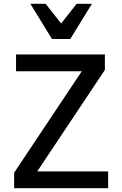

<svg xmlns="http://www.w3.org/2000/svg" viewBox="-20 -985 640 1005"><path d="M54 0H546V-88H175L529 -619V-700H64V-612H408L54 -81ZM252 -781H348L461 -965H381L300 -862L219 -965H139Z"/></svg>

Font: CommitMono
Style: 500Regular
Weight: 500
Monospace: yes
Designer: Eigil Nikolajsen
Foundry: Eigil Nikolajsen
Version: Version 1.143